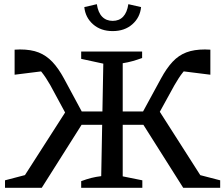

<svg xmlns="http://www.w3.org/2000/svg" viewBox="-20 -900 1075 920"><path d="M369 0V-32Q396 -42 418 -47.5Q440 -53 465 -56L475 -595L369 -618V-653H661V-622Q636 -613 614.5 -607Q593 -601 568 -597V-55L662 -36V0ZM528 -302V-366H713V-302ZM858 0 650 -329 730 -389 967 -18 904 -70 1035 -36V0ZM717 -312 646 -330 751 -523Q778 -573 807 -604Q836 -635 873 -649Q910 -663 962 -663Q968 -663 974.5 -662.5Q981 -662 988 -662V-542L844 -560L897 -592Q877 -579 857 -554Q837 -529 816 -492ZM510 -302H325V-366H510ZM180 0H4V-36L134 -70L72 -18L308 -386L388 -329ZM319 -311 221 -492Q200 -529 180 -554Q160 -579 140 -592L194 -560L50 -542V-662Q57 -662 63.5 -662.5Q70 -663 76 -663Q129 -663 165.5 -648.5Q202 -634 231 -603.5Q260 -573 287 -523L391 -330ZM520 -751Q463 -751 426 -783.5Q389 -816 384 -866L444 -880Q450 -840 469.5 -820Q489 -800 520 -800Q551 -800 570 -820Q589 -840 595 -880L656 -866Q651 -816 614 -783.5Q577 -751 520 -751Z"/></svg>

Font: Piazzolla 24pt Medium
Style: Regular
Weight: 500
Designer: Juan Pablo del Peral
Foundry: Huerta Tipografica
Version: Version 2.005